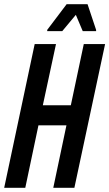

<svg xmlns="http://www.w3.org/2000/svg" viewBox="-21 -899 523 919"><path d="M-1 0 145 -688H247L184 -395H318L380 -688H482L335 0H234L297 -299H163L100 0ZM205 -750V-756L298 -879H398L439 -756V-750H375L342 -828L277 -750Z"/></svg>

Font: Saira ExtraCondensed SemiBold
Style: Italic
Weight: 600
Width: 2
Italic angle: -12°
Designer: Hector Gatti with collaboration of the Omnibus-Type team
Foundry: Omnibus-Type
Version: Version 1.101